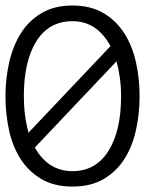

<svg xmlns="http://www.w3.org/2000/svg" viewBox="-36 -668 602 699"><path d="M50.8 -317.9Q50.8 -247.1 67.9 -185.1L366.2 -500Q342.8 -543.9 308.3 -567.4Q273.9 -590.8 228 -590.8Q142.1 -590.8 96.4 -517.8Q50.8 -444.8 50.8 -317.9ZM90.8 -130.9Q139.2 -44.9 228 -44.9Q312 -44.9 358.4 -117.9Q404.8 -190.9 404.8 -317.9Q404.8 -353 400.4 -384.5Q396 -416 388.2 -444.8ZM-16.1 -317.9Q-16.1 -381.8 -2.4 -441.4Q11.2 -501 40 -546.9Q68.8 -592.8 115.5 -620.4Q162.1 -647.9 228 -647.9Q293.9 -647.9 340.6 -620.4Q387.2 -592.8 416.5 -546.9Q445.8 -501 459 -441.4Q472.2 -381.8 472.2 -317.9Q472.2 -253.9 459 -194.3Q445.8 -134.8 417 -89.4Q388.2 -43.9 341.6 -16.4Q294.9 11.2 228 11.2Q161.1 11.2 114.5 -16.4Q67.9 -43.9 38.8 -89.4Q9.8 -134.8 -3.2 -194.3Q-16.1 -253.9 -16.1 -317.9Z"/></svg>

Font: Anonymous Pro
Style: Regular
Weight: 400
Monospace: yes
Designer: Mark Simonson
Version: Version 1.003